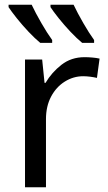

<svg xmlns="http://www.w3.org/2000/svg" viewBox="-20 -786 453 806"><path d="M335 -546Q350 -546 367.5 -544.5Q385 -543 398 -540L387 -459Q374 -462 358.5 -464Q343 -466 329 -466Q288 -466 252 -443.5Q216 -421 194.5 -380.5Q173 -340 173 -286V0H85V-536H157L167 -438H171Q197 -482 238 -514Q279 -546 335 -546ZM289 -766Q305 -732 329.5 -689.5Q354 -647 375 -618V-606H325Q303 -624 276 -652.5Q249 -681 226 -710Q203 -739 192 -756V-766ZM113 -766Q129 -732 153.5 -689.5Q178 -647 199 -618V-606H149Q127 -624 100 -652.5Q73 -681 50 -710Q27 -739 16 -756V-766Z"/></svg>

Font: Noto Sans
Style: Regular
Weight: 400
Designer: Monotype Design Team
Foundry: Monotype Imaging Inc.
Version: Version 2.007